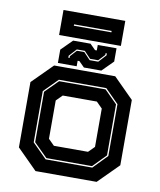

<svg xmlns="http://www.w3.org/2000/svg" viewBox="-90 -895 808 967"><g transform="rotate(10 314.0 -412.0)"><path d="M158 0 55 -103V-437L158 -540H470.5L573.5 -437V-103L470.5 0ZM198 -67H436.5L506 -138.5V-403.5L436.5 -473.5H194L124 -403V-141ZM200.5 -74 131 -143V-401L196.5 -466.5H434L499 -401.5V-140.5L434 -74ZM227 -141.5H401.5L432 -172V-368L401.5 -398.5H227L196.5 -368V-172ZM174.5 -556V-624L230.5 -680H319.5L347.5 -652H356.5V-680H452.5V-612L396.5 -556H307.5L279.5 -584H270.5V-556ZM221.5 -591H228V-600L258 -633H296L329.5 -597.5H373.5L409 -636V-646H402.5V-637L372 -604.5H330.5L297.5 -639.5H256.5L221.5 -601ZM156 -695.5V-823.5H472V-695.5ZM221 -754.5H413V-761.5H221Z"/></g></svg>

Font: Tourney Thin ExtraBold
Style: Regular
Weight: 800
Version: Version 1.015